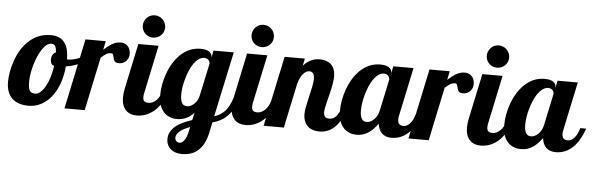

<svg xmlns="http://www.w3.org/2000/svg" viewBox="-70 -912 4224 1361"><g transform="rotate(5 2042.0 -231.5)"><path d="M31.2 -32.2Q-14.2 -72.3 -14.2 -153.8Q-14.2 -184.6 -7.8 -221.9Q-1.5 -259.3 11.7 -297.4Q42 -388.2 98.1 -442.4Q166 -508.8 259.8 -508.8Q388.2 -508.8 388.2 -349.1V-348.1Q391.1 -347.2 393.1 -347.2H398.9Q432.1 -347.2 477.5 -365.7Q517.6 -382.3 553.2 -407.2L562 -379.9Q532.7 -349.1 486.6 -327.6Q440.4 -306.2 384.8 -296.9Q378.9 -229 358.4 -173.1Q337.9 -117.2 305.7 -77.1Q273.9 -38.1 232.9 -17.1Q191.9 3.9 146 3.9Q71.8 3.9 31.2 -32.2ZM256.3 -146Q272.5 -174.3 284.2 -212.4Q295.9 -250.5 301.8 -293.9Q287.1 -297.9 281 -308.6Q274.9 -319.3 274.9 -335.9Q274.9 -356.4 283.2 -370.1Q291.5 -383.8 306.2 -390.1Q304.2 -421.9 295.9 -435.5Q291.5 -442.4 284.9 -445.3Q278.3 -448.2 268.1 -448.2Q234.4 -448.2 202.1 -397.5Q172.4 -351.6 153.3 -284.2Q134.8 -218.3 134.8 -167Q134.8 -142.1 137.5 -126.5Q140.1 -110.8 146.5 -102.1Q152.3 -93.3 161.6 -89.6Q170.9 -85.9 186 -85.9Q203.6 -85.9 221.9 -101.8Q240.2 -117.7 256.3 -146Z M506.8 -500H650.9L638.2 -438Q672.4 -468.3 693.8 -481Q727.1 -500 758.8 -500Q791 -500 810.5 -477.1Q819.3 -466.8 823.7 -453.4Q828.1 -439.9 828.1 -424.8Q828.1 -411.1 823.7 -398.4Q819.3 -385.7 810.5 -375.5Q800.8 -364.7 786.9 -358.4Q772.9 -352.1 755.9 -352.1Q742.7 -352.1 734.9 -356.4Q727.1 -360.8 722.7 -369.1Q718.8 -377.4 717.3 -385.3Q712.9 -406.2 708.5 -413.1Q705.1 -418 697.8 -418Q676.8 -418 662.1 -409.2Q647.5 -400.4 625 -379.9L544.9 0H400.9Z M925.8 -577.1Q915 -587.4 908.9 -602.1Q902.8 -616.7 902.8 -632.8Q902.8 -648.9 908.9 -663.6Q915 -678.2 925.8 -689.5Q936.5 -700.7 951.2 -706.8Q965.8 -712.9 981.9 -712.9Q998 -712.9 1012.7 -706.8Q1027.3 -700.7 1038.6 -689.5Q1049.8 -678.2 1055.9 -663.6Q1062 -648.9 1062 -632.8Q1062 -616.7 1055.9 -602.1Q1049.8 -587.4 1038.6 -577.1Q1027.3 -566.4 1012.7 -560.3Q998 -554.2 981.9 -554.2Q965.8 -554.2 951.2 -560.3Q936.5 -566.4 925.8 -577.1ZM838.4 -22.5Q807.1 -53.7 807.1 -113.8Q807.1 -142.1 814.9 -179.2L882.8 -500H1026.9L955.1 -160.2Q951.2 -147.5 951.2 -127.9Q951.2 -107.4 960.7 -99.1Q970.2 -90.8 991.7 -90.8Q1006.3 -90.8 1020.3 -97.4Q1034.2 -104 1045.9 -115.7Q1069.8 -139.6 1082 -179.2H1124Q1097.2 -103.5 1056.6 -58.6Q1022.5 -22 979.5 -5.9Q948.2 5.9 914.1 5.9Q866.2 5.9 838.4 -22.5Z M1180.2 225.6Q1164.6 213.4 1155.8 195.1Q1147 176.8 1147 152.8Q1147 96.2 1200.2 55.7Q1240.2 25.9 1310.1 3.9L1322.3 -48.8Q1271 5.9 1202.1 5.9Q1145 5.9 1109.9 -29.8Q1068.8 -71.8 1068.8 -154.8Q1068.8 -189.9 1075.9 -229Q1083 -268.1 1096.7 -306.2Q1127.9 -392.1 1182.1 -444.8Q1244.6 -504.9 1326.2 -504.9Q1366.7 -504.9 1387 -491Q1407.2 -477.1 1407.2 -454.1V-448.2L1418 -500H1562L1462.9 -36.1Q1510.3 -51.8 1538.6 -83Q1569.3 -116.7 1588.9 -179.2H1630.9Q1604 -90.3 1550.8 -42Q1511.7 -6.8 1454.1 7.8L1439 80.1Q1419.9 175.8 1362.8 218.8Q1321.3 250 1258.8 250Q1235.4 250 1215.1 243.9Q1194.8 237.8 1180.2 225.6ZM1312.5 -110.8Q1338.4 -133.3 1347.2 -168.9L1397.9 -405.8Q1397.9 -410.6 1395.8 -417Q1393.6 -423.3 1389.6 -428.7Q1377.9 -442.9 1356.9 -442.9Q1336.9 -442.9 1318.1 -429.7Q1299.3 -416.5 1282.7 -393.1Q1253.4 -350.6 1234.4 -282.2Q1225.6 -252 1221.2 -222.4Q1216.8 -192.9 1216.8 -168.9Q1216.8 -119.1 1235.4 -101.6Q1241.7 -94.7 1249.5 -92.8Q1257.3 -90.8 1267.1 -90.8Q1288.6 -90.8 1312.5 -110.8ZM1268.1 149.9Q1284.7 128.4 1293.9 83L1299.8 54.2Q1254.4 71.3 1231.9 88.9Q1202.1 111.3 1202.1 139.2Q1202.1 152.3 1210.4 161.1Q1219.7 171.9 1235.8 171.9Q1251.5 171.9 1268.1 149.9Z M1699.7 -577.1Q1689 -587.4 1682.9 -602.1Q1676.8 -616.7 1676.8 -632.8Q1676.8 -648.9 1682.9 -663.6Q1689 -678.2 1699.7 -689.5Q1710.4 -700.7 1725.1 -706.8Q1739.7 -712.9 1755.9 -712.9Q1772 -712.9 1786.6 -706.8Q1801.3 -700.7 1812.5 -689.5Q1823.7 -678.2 1829.8 -663.6Q1835.9 -648.9 1835.9 -632.8Q1835.9 -616.7 1829.8 -602.1Q1823.7 -587.4 1812.5 -577.1Q1801.3 -566.4 1786.6 -560.3Q1772 -554.2 1755.9 -554.2Q1739.7 -554.2 1725.1 -560.3Q1710.4 -566.4 1699.7 -577.1ZM1612.3 -22.5Q1581.1 -53.7 1581.1 -113.8Q1581.1 -142.1 1588.9 -179.2L1656.7 -500H1800.8L1729 -160.2Q1725.1 -147.5 1725.1 -127.9Q1725.1 -107.4 1734.6 -99.1Q1744.1 -90.8 1765.6 -90.8Q1780.3 -90.8 1794.2 -97.4Q1808.1 -104 1819.8 -115.7Q1843.8 -139.6 1856 -179.2H1897.9Q1871.1 -103.5 1830.6 -58.6Q1796.4 -22 1753.4 -5.9Q1722.2 5.9 1688 5.9Q1640.1 5.9 1612.3 -22.5Z M2125 -29.3Q2099.1 -59.6 2099.1 -106.9Q2099.1 -129.4 2104.7 -159.2Q2110.4 -189 2121.6 -235.8Q2132.8 -283.7 2138.4 -312.3Q2144 -340.8 2144 -361.8Q2144 -413.1 2107.9 -413.1Q2082.5 -413.1 2061 -386.2Q2043 -363.3 2029.8 -320.8L1961.9 0H1817.9L1923.8 -500H2067.9L2057.1 -448.2Q2086.4 -481 2120.1 -494.1Q2145 -503.9 2173.8 -503.9Q2224.6 -503.9 2253.9 -477.5Q2285.2 -448.7 2285.2 -391.1Q2285.2 -356.4 2272.5 -300.8Q2269 -284.7 2261.2 -252.4Q2247.1 -198.2 2240.7 -166Q2236.8 -145.5 2236.8 -132.8Q2236.8 -112.8 2245.8 -101.8Q2254.9 -90.8 2276.9 -90.8Q2306.6 -90.8 2327.1 -115.2Q2342.8 -133.8 2360.8 -179.2H2402.8Q2365.7 -69.3 2309.1 -25.4Q2269 5.9 2216.8 5.9Q2154.8 5.9 2125 -29.3Z M2388.7 -29.8Q2347.7 -71.8 2347.7 -154.8Q2347.7 -189.9 2354.7 -229Q2361.8 -268.1 2375.5 -306.2Q2406.7 -392.1 2460.9 -444.8Q2523.4 -504.9 2605 -504.9Q2645.5 -504.9 2665.8 -491Q2686 -477.1 2686 -454.1V-446.8L2696.8 -500H2840.8L2769 -160.2Q2764.6 -145.5 2764.6 -127.9Q2764.6 -85 2805.7 -85Q2833 -85 2855.5 -112.8Q2874.5 -136.2 2886.7 -179.2H2928.7Q2901.9 -103 2863.8 -58.6Q2831.5 -22 2791 -5.9Q2761.2 5.9 2728 5.9Q2685.5 5.9 2660.4 -17.3Q2635.3 -40.5 2629.9 -85.9Q2601.6 -45.9 2570.3 -23.4Q2530.3 5.9 2481 5.9Q2423.8 5.9 2388.7 -29.8ZM2593.8 -113.3Q2620.1 -138.7 2628.9 -179.2L2676.8 -404.8Q2676.8 -409.7 2674.6 -416.3Q2672.4 -422.9 2668.5 -428.7Q2656.7 -442.9 2635.7 -442.9Q2615.7 -442.9 2596.9 -429.7Q2578.1 -416.5 2561.5 -393.1Q2532.2 -350.6 2513.2 -282.2Q2504.4 -252 2500 -222.4Q2495.6 -192.9 2495.6 -168.9Q2495.6 -119.1 2514.2 -101.6Q2520.5 -94.7 2528.3 -92.8Q2536.1 -90.8 2545.9 -90.8Q2557.1 -90.8 2569.6 -96.7Q2582 -102.5 2593.8 -113.3Z M2954.6 -500H3098.6L3085.9 -438Q3120.1 -468.3 3141.6 -481Q3174.8 -500 3206.5 -500Q3238.8 -500 3258.3 -477.1Q3267.1 -466.8 3271.5 -453.4Q3275.9 -439.9 3275.9 -424.8Q3275.9 -411.1 3271.5 -398.4Q3267.1 -385.7 3258.3 -375.5Q3248.5 -364.7 3234.6 -358.4Q3220.7 -352.1 3203.6 -352.1Q3190.4 -352.1 3182.6 -356.4Q3174.8 -360.8 3170.4 -369.1Q3166.5 -377.4 3165 -385.3Q3160.6 -406.2 3156.2 -413.1Q3152.8 -418 3145.5 -418Q3124.5 -418 3109.9 -409.2Q3095.2 -400.4 3072.8 -379.9L2992.7 0H2848.6Z M3373.5 -577.1Q3362.8 -587.4 3356.7 -602.1Q3350.6 -616.7 3350.6 -632.8Q3350.6 -648.9 3356.7 -663.6Q3362.8 -678.2 3373.5 -689.5Q3384.3 -700.7 3398.9 -706.8Q3413.6 -712.9 3429.7 -712.9Q3445.8 -712.9 3460.4 -706.8Q3475.1 -700.7 3486.3 -689.5Q3497.6 -678.2 3503.7 -663.6Q3509.8 -648.9 3509.8 -632.8Q3509.8 -616.7 3503.7 -602.1Q3497.6 -587.4 3486.3 -577.1Q3475.1 -566.4 3460.4 -560.3Q3445.8 -554.2 3429.7 -554.2Q3413.6 -554.2 3398.9 -560.3Q3384.3 -566.4 3373.5 -577.1ZM3286.1 -22.5Q3254.9 -53.7 3254.9 -113.8Q3254.9 -142.1 3262.7 -179.2L3330.6 -500H3474.6L3402.8 -160.2Q3398.9 -147.5 3398.9 -127.9Q3398.9 -107.4 3408.4 -99.1Q3418 -90.8 3439.5 -90.8Q3454.1 -90.8 3468 -97.4Q3481.9 -104 3493.7 -115.7Q3517.6 -139.6 3529.8 -179.2H3571.8Q3544.9 -103.5 3504.4 -58.6Q3470.2 -22 3427.2 -5.9Q3396 5.9 3361.8 5.9Q3314 5.9 3286.1 -22.5Z M3557.6 -29.8Q3516.6 -71.8 3516.6 -154.8Q3516.6 -189.9 3523.7 -229Q3530.8 -268.1 3544.4 -306.2Q3575.7 -392.1 3629.9 -444.8Q3692.4 -504.9 3773.9 -504.9Q3814.5 -504.9 3834.7 -491Q3855 -477.1 3855 -454.1V-446.8L3865.7 -500H4009.8L3938 -160.2Q3933.6 -145.5 3933.6 -127.9Q3933.6 -85 3974.6 -85Q4002 -85 4024.4 -112.8Q4043.5 -136.2 4055.7 -179.2H4097.7Q4070.8 -103 4032.7 -58.6Q4000.5 -22 3960 -5.9Q3930.2 5.9 3897 5.9Q3854.5 5.9 3829.3 -17.3Q3804.2 -40.5 3798.8 -85.9Q3770.5 -45.9 3739.3 -23.4Q3699.2 5.9 3649.9 5.9Q3592.8 5.9 3557.6 -29.8ZM3762.7 -113.3Q3789.1 -138.7 3797.9 -179.2L3845.7 -404.8Q3845.7 -409.7 3843.5 -416.3Q3841.3 -422.9 3837.4 -428.7Q3825.7 -442.9 3804.7 -442.9Q3784.7 -442.9 3765.9 -429.7Q3747.1 -416.5 3730.5 -393.1Q3701.2 -350.6 3682.1 -282.2Q3673.3 -252 3668.9 -222.4Q3664.6 -192.9 3664.6 -168.9Q3664.6 -119.1 3683.1 -101.6Q3689.5 -94.7 3697.3 -92.8Q3705.1 -90.8 3714.8 -90.8Q3726.1 -90.8 3738.5 -96.7Q3751 -102.5 3762.7 -113.3Z"/></g></svg>

Font: Pattaya
Style: Regular
Weight: 400
Designer: Pablo Impallari / Thai characters Designed by Thanarat Vachiruckul and Suppakit Chalermlarp
Foundry: Pablo Impallari
Version: Version 2.000